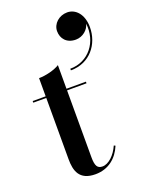

<svg xmlns="http://www.w3.org/2000/svg" viewBox="-155 -908 765 993"><g transform="rotate(-20 227.5 -411.5)"><path d="M260 -756C260 -715.5 286.5 -682 337 -682C376 -682 408.5 -711 414.5 -742C428 -639 360 -550.5 258 -550.5V-541.5C364.5 -541.5 427 -625.5 427 -718C427 -788.5 388.5 -830 342 -830C296.5 -830 260 -796.5 260 -756ZM341.5 -96.5 333.5 -100.5C313 -53.5 276 -18.5 242.5 -18.5C215 -18.5 204 -34 204 -84V-451H311V-460H204V-590C176.5 -572.5 127 -560 89.5 -560V-460H18V-451H89.5V-113.5C89.5 -51 105 7 194.5 7C266.5 7 316.5 -35.5 341.5 -96.5Z"/></g></svg>

Font: Bodoni* 24pt Medium
Style: Regular
Weight: 500
Version: Version 2.3